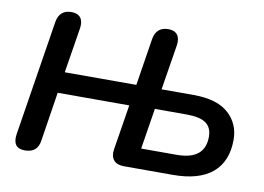

<svg xmlns="http://www.w3.org/2000/svg" viewBox="-77 -832 1318 959"><g transform="rotate(10 582.0 -352.5)"><path d="M102 8Q37 8 48 -65L141 -651Q152 -713 212 -713Q244 -713 258.5 -694.5Q273 -676 268 -641L231 -411H594L632 -651Q643 -713 704 -713Q735 -713 749.5 -694.5Q764 -676 759 -641L722 -411H885Q1003 -411 1061.5 -359Q1120 -307 1120 -225Q1120 -115 1052 -57.5Q984 0 851 0H603Q568 0 551.5 -19.5Q535 -39 540 -73L577 -304H214L175 -54Q166 8 102 8ZM673 -102H853Q996 -102 996 -218Q996 -265 965.5 -287Q935 -309 868 -309H706Z"/></g></svg>

Font: Nunito
Style: Bold Italic
Weight: 700
Italic angle: -9°
Designer: Vernon Adams
Foundry: Vernon Adams
Version: Version 3.601; ttfautohint (v1.8.2.53-6de2)